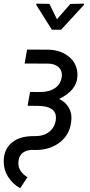

<svg xmlns="http://www.w3.org/2000/svg" viewBox="-44 -794 480 1029"><path d="M261.2 -690.9 333 -772.9 406.2 -774.4V-768.1L283.7 -634.8H233.9L150.4 -767.6V-774.4L220.7 -773.4ZM170.9 -300.8Q220.7 -300.8 251.5 -322.5Q282.2 -344.2 287.1 -383.3Q287.6 -388.2 287.6 -392.6Q287.1 -418 270.5 -433.6Q251 -452.1 214.8 -453.1L87.9 -453.6L101.1 -528.3L216.3 -527.8Q287.1 -525.4 331.1 -485.4Q370.6 -448.7 371.1 -393.1Q371.1 -387.7 370.6 -381.8Q365.7 -308.6 272.9 -263.7Q306.6 -247.6 323.7 -218.8Q338.9 -193.4 338.9 -161.6Q338.9 -157.2 338.4 -152.3Q334 -78.1 280.5 -34.2Q227.1 9.8 146.5 9.8L126 9.3Q98.1 10.3 78.6 24.4Q59.1 38.6 55.2 67.9Q54.2 74.2 54.2 80.6Q54.2 125 103 155.8L64 214.8Q22.5 191.4 -2 151.4Q-24.4 114.7 -23.9 70.8Q-23.9 67.4 -23.9 63.5Q-21.5 3.9 20.3 -30.3Q62 -64.5 133.8 -64.5H146Q190.9 -64.5 220.2 -87.9Q249.5 -111.3 254.9 -150.4Q255.9 -157.2 255.9 -163.1Q255.9 -225.6 159.7 -226.6L104 -227.1L117.2 -301.3Z"/></svg>

Font: MAUL Condensed Italic
Style: Condenced Regular Italic
Weight: 400
Italic angle: -12°
Designer: MAUL
Version: Version 1.0; 2020; ttfautohint (v1.8.3)